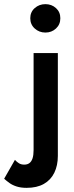

<svg xmlns="http://www.w3.org/2000/svg" viewBox="-95 -702 359 926"><path d="M51 -614Q51 -584 72.5 -564.5Q94 -545 124 -545Q154 -545 175 -564.5Q196 -584 196 -614Q196 -644 175 -663Q154 -682 124 -682Q94 -682 72.5 -663Q51 -644 51 -614ZM-23 69 -75 160Q-64 170 -49.5 180.5Q-35 191 -14.5 197.5Q6 204 33 204Q83 204 116.5 185Q150 166 167 131Q184 96 184 50V-446H67V22Q67 46 62 61.5Q57 77 47 84.5Q37 92 22 92Q7 92 -3.5 85.5Q-14 79 -23 69Z"/></svg>

Font: SpinnyJost
Style: Regular
Weight: 600
Version: Version 3.710